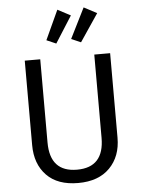

<svg xmlns="http://www.w3.org/2000/svg" viewBox="-62 -1002 785 1062"><g transform="rotate(-5 330.0 -470.5)"><path d="M567 -688V-219Q567 -115 504.5 -51.5Q442 12 329 12Q215 12 154 -51Q93 -114 93 -219V-688H179V-226Q179 -62 329 -62Q479 -62 479 -226V-688ZM515 -915 412 -762 359 -785 443 -953ZM369 -915 275 -767 222 -790 297 -953Z"/></g></svg>

Font: FiraSans
Style: Regular
Weight: 350
Designer: Carrois Corporate & Edenspiekermann AG
Foundry: Carrois Corporate GbR & Edenspiekermann AG
Version: Version 3.106;PS 003.106;hotconv 1.0.70;makeotf.lib2.5.58329